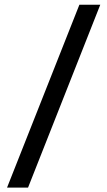

<svg xmlns="http://www.w3.org/2000/svg" viewBox="-20 -692 465 832"><path d="M10.5 121 324 -671.5H414.5L101.5 121Z"/></svg>

Font: Anek Gurmukhi Medium Medium
Style: Regular
Weight: 500
Version: Version 1.003